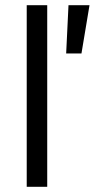

<svg xmlns="http://www.w3.org/2000/svg" viewBox="-20 -720 365 740"><path d="M83 0V-700H162V0ZM235 -514 244 -700H325L294 -514Z"/></svg>

Font: Space Grotesk Light
Style: Regular
Weight: 400
Version: Version 2.000